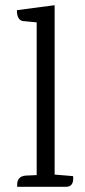

<svg xmlns="http://www.w3.org/2000/svg" viewBox="-20 -718 326 738"><path d="M234 0H46V-8Q46 -40 78 -43L121 -45V-632L69 -637Q45 -640 45 -679L190 -698V-47L261 -41Q265 0 234 0Z"/></svg>

Font: Karma
Style: Regular
Weight: 400
Designer: Joana Correia
Foundry: Indian Type Foundry
Version: Version 1.202;PS 1.0;hotconv 1.0.78;makeotf.lib2.5.61930; tt